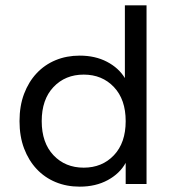

<svg xmlns="http://www.w3.org/2000/svg" viewBox="-20 -688 647 718"><path d="M278 10Q229 10 188 -7Q147 -24 117 -56Q87 -88 70 -133Q53 -178 53 -235Q53 -292 70 -337Q87 -382 117 -414Q147 -446 188 -463Q229 -480 278 -480Q336 -480 380 -457Q424 -434 447 -396V-668H528V0H450V-79Q428 -39 383 -14.5Q338 10 278 10ZM293 -61Q362 -61 406 -107.5Q450 -154 450 -235Q450 -316 406 -362.5Q362 -409 293 -409Q224 -409 180 -362.5Q136 -316 136 -235Q136 -154 180 -107.5Q224 -61 293 -61Z"/></svg>

Font: Celebes
Style: Regular
Weight: 400
Designer: Anugrah Pasau
Foundry: Lafontype
Version: Version 1.000; ttfautohint (v1.8.4)